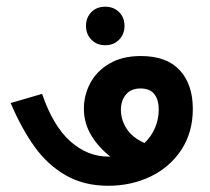

<svg xmlns="http://www.w3.org/2000/svg" viewBox="-20 -562 640 586"><path d="M12.5 -247.5 108.5 -275.5Q142 -177.5 194.5 -130.8Q247 -84 311.5 -84H317Q280 -112.5 258 -149.8Q236 -187 236 -230.5Q236 -271 255.2 -307.8Q274.5 -344.5 313.8 -367.8Q353 -391 410 -391Q488.5 -391 528.5 -347.8Q568.5 -304.5 568.5 -229.5Q568.5 -158.5 533.8 -105.2Q499 -52 440 -23.5Q381 5 310 5Q236.5 5 181 -26.8Q125.5 -58.5 85.8 -113.8Q46 -169 12.5 -247.5ZM421 -125.5Q442 -145.5 453.2 -172Q464.5 -198.5 464.5 -228Q464.5 -257.5 451 -274.8Q437.5 -292 409 -292Q379.5 -292 364.2 -273.2Q349 -254.5 349 -226.5Q349 -197.5 365.8 -170.2Q382.5 -143 421 -125.5ZM242.5 -483Q242.5 -508.5 258.8 -525Q275 -541.5 301 -541.5Q327 -541.5 343.5 -525Q360 -508.5 360 -483Q360 -457.5 343.5 -440.8Q327 -424 301 -424Q275.5 -424 259 -440.8Q242.5 -457.5 242.5 -483Z"/></svg>

Font: JuliaMono SemiBold
Style: Regular
Weight: 600
Monospace: yes
Designer: cormullion
Foundry: corm
Version: Version 0.055; ttfautohint (v1.8.4)